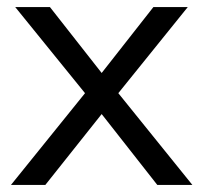

<svg xmlns="http://www.w3.org/2000/svg" viewBox="-20 -522 574 542"><path d="M11 0 220 -259 23 -502H121L267 -316L413 -502H510L314 -259L523 0H424L267 -200L108 0Z"/></svg>

Font: Mulish
Style: Regular
Weight: 400
Designer: Vernon Adams
Foundry: Vernon Adams
Version: Version 3.603; ttfautohint (v1.8.3)